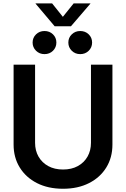

<svg xmlns="http://www.w3.org/2000/svg" viewBox="-20 -1113 751 1144"><path d="M355.5 11.7Q266.6 11.7 200.4 -22Q134.3 -55.7 97.7 -115Q61 -174.3 61 -251.5V-727.5H189V-262.2Q189 -215.8 209.5 -179.9Q230 -144 267.3 -123.5Q304.7 -103 355.5 -103Q406.7 -103 443.8 -123.5Q481 -144 501.5 -179.9Q522 -215.8 522 -262.2V-727.5H649.9V-251.5Q649.9 -174.3 613.3 -115Q576.7 -55.7 510.5 -22Q444.3 11.7 355.5 11.7ZM458 -790.5Q428.2 -790.5 407.7 -810.5Q387.2 -830.6 387.2 -859.4Q387.2 -888.7 407.7 -908.4Q428.2 -928.2 458 -928.2Q488.3 -928.2 508.5 -908.4Q528.8 -888.7 528.8 -859.4Q528.8 -830.6 508.5 -810.5Q488.3 -790.5 458 -790.5ZM245.1 -790.5Q215.3 -790.5 194.8 -810.5Q174.3 -830.6 174.3 -859.4Q174.3 -888.7 194.8 -908.4Q215.3 -928.2 245.1 -928.2Q275.4 -928.2 295.7 -908.4Q315.9 -888.7 315.9 -859.4Q315.9 -830.6 295.7 -810.5Q275.4 -790.5 245.1 -790.5ZM290.5 -1092.8 354.5 -1012.7 418.9 -1092.8H518.6V-1091.3L402.8 -956.5H305.7L191.9 -1091.3V-1092.8Z"/></svg>

Font: Inter 28pt SemiBold
Style: Regular
Weight: 600
Designer: Rasmus Andersson
Foundry: rsms
Version: Version 4.001;git-66647c0bb